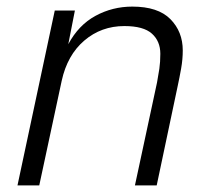

<svg xmlns="http://www.w3.org/2000/svg" viewBox="-20 -562 640 582"><path d="M33 0 146 -530H207L187 -428Q218 -486 269.5 -514Q321 -542 381 -542Q459 -542 496.5 -504Q534 -466 534 -409Q534 -382 529 -354Q524 -326 519 -303L455 0H389L456 -312Q460 -333 463 -353.5Q466 -374 466 -399Q466 -437 440.5 -460Q415 -483 357 -483Q287 -483 235.5 -439Q184 -395 167 -317L99 0Z"/></svg>

Font: Geist Mono Light
Style: Italic
Weight: 300
Italic angle: -12°
Monospace: yes
Designer: Basement.studio, Andrés Briganti, Mateo Zaragoza
Foundry: Basement.studio, Vercel, Andrés Briganti, Guido Ferreyra, Mateo Zaragoza
Version: Version 1.500; ttfautohint (v1.8.4.7-5d5b)